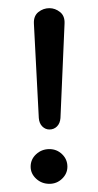

<svg xmlns="http://www.w3.org/2000/svg" viewBox="-20 -435 240 470"><path d="M101 -118Q91 -118 83.5 -125.5Q76 -133 75 -146L63 -377Q62 -396 74 -405.5Q86 -415 101 -415Q115 -415 127 -405.5Q139 -396 138 -377L128 -146Q127 -133 119.5 -125.5Q112 -118 101 -118ZM101 15Q82 15 68.5 2.5Q55 -10 55 -27Q55 -45 68.5 -57.5Q82 -70 101 -70Q119 -70 132 -57.5Q145 -45 145 -27Q145 -10 132 2.5Q119 15 101 15Z"/></svg>

Font: Dongle
Style: Regular
Weight: 400
Designer: Yanghee Ryu
Foundry: Yanghee Ryu
Version: Version 2.000